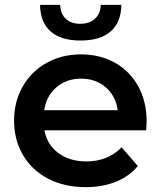

<svg xmlns="http://www.w3.org/2000/svg" viewBox="-20 -764 677 791"><path d="M582 -227H163Q174 -168 220.5 -133.5Q267 -99 336 -99Q424 -99 481 -157L548 -80Q512 -37 457 -15Q402 7 333 7Q245 7 178 -28Q111 -63 74.5 -125.5Q38 -188 38 -267Q38 -345 73.5 -407.5Q109 -470 172 -505Q235 -540 314 -540Q392 -540 453.5 -505.5Q515 -471 549.5 -408.5Q584 -346 584 -264Q584 -251 582 -227ZM162 -310H465Q457 -368 416 -404Q375 -440 314 -440Q254 -440 212.5 -404.5Q171 -369 162 -310ZM145 -744H228Q229 -708 250.5 -687Q272 -666 311 -666Q349 -666 371.5 -687Q394 -708 395 -744H480Q479 -672 436 -634.5Q393 -597 312 -597Q231 -597 188.5 -634.5Q146 -672 145 -744Z"/></svg>

Font: mBank SemiBold
Style: Regular
Weight: 600
Designer: Julieta Ulanovsky
Foundry: Julieta Ulanovsky
Version: Version 7.200